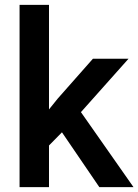

<svg xmlns="http://www.w3.org/2000/svg" viewBox="-20 -770 569 790"><path d="M234.9 -225.6 181.6 -171.4V0H60.5V-750H181.6V-319.8L217.8 -364.7L362.3 -528.3H508.8L313 -308.6L529.3 0H388.7Z"/></svg>

Font: Heebo Medium
Style: Regular
Weight: 500
Designer: Oded Ezer
Foundry: Meir Sadan
Version: Version 2.001; ttfautohint (v1.5.14-ce02) -l 8 -r 50 -G 200 